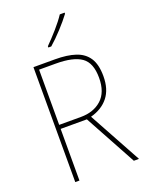

<svg xmlns="http://www.w3.org/2000/svg" viewBox="-173 -1036 860 1121"><g transform="rotate(-20 257.0 -475.5)"><path d="M228 -714Q303 -714 354.5 -697Q406 -680 433 -639Q460 -598 460 -525Q460 -444 421 -395Q382 -346 311 -327L490 0H458L283 -321H120V0H94V-714ZM224 -689H120V-346H255Q334 -346 383.5 -390.5Q433 -435 433 -525Q433 -618 382.5 -653.5Q332 -689 224 -689ZM374 -944Q348 -909 308.5 -866Q269 -823 233 -792H215V-800Q249 -834 285 -875Q321 -916 344 -951H374Z"/></g></svg>

Font: Noto Sans Kannada SemiCondensed Thin
Style: Regular
Weight: 100
Width: 4
Designer: Jelle Bosma - Monotype Design Team
Foundry: Monotype Imaging Inc.
Version: Version 2.005; ttfautohint (v1.8.4.7-5d5b)